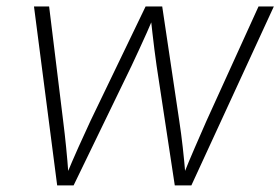

<svg xmlns="http://www.w3.org/2000/svg" viewBox="-20 -562 850 582"><path d="M153.3 0 83 -542.5H128.9L171.4 -195.8Q176.3 -157.2 180.4 -116Q184.6 -74.7 188 -27.3H179.7Q198.7 -73.2 217.3 -114.7Q235.8 -156.2 254.4 -195.8L421.4 -542.5H471.7L523.4 -195.8Q529.3 -157.2 533.9 -116Q538.6 -74.7 542.5 -27.3H534.2Q552.7 -73.7 570.6 -114.7Q588.4 -155.8 606 -195.8L763.7 -542.5H810.1L560.1 0H509.8L454.6 -363.3Q451.2 -387.2 448 -412.4Q444.8 -437.5 441.9 -463.4Q439 -489.3 436 -516.6H448.2Q437 -489.7 425.3 -463.6Q413.6 -437.5 402.1 -412.6Q390.6 -387.7 378.9 -362.8L203.1 0Z"/></svg>

Font: Inter 16pt ExtraLight
Style: Italic
Weight: 250
Italic angle: -9.3988°
Version: Version 4.001;git-66647c0bb